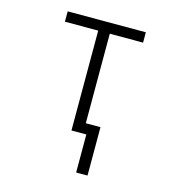

<svg xmlns="http://www.w3.org/2000/svg" viewBox="-107 -623 814 897"><g transform="rotate(15 300.0 -174.5)"><path d="M398 184V-50H327V-483H488V-533H110V-483H271V0H343V184Z"/></g></svg>

Font: Noto Sans Mono UI Light
Style: Regular
Weight: 300
Designer: Monotype Design team
Foundry: Monotype Imaging Inc.
Version: 1.000